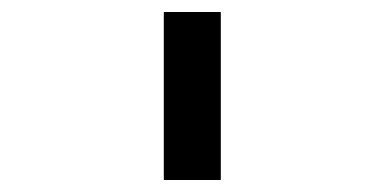

<svg xmlns="http://www.w3.org/2000/svg" viewBox="-20 -720 640 320"><path d="M253 -420H348V-700H253Z"/></svg>

Font: Kode Mono Medium
Style: Regular
Weight: 500
Monospace: yes
Designer: Isa Ozler
Foundry: Kadena LLC
Version: Version 1.206;gftools[0.9.28]